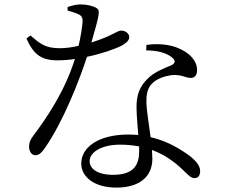

<svg xmlns="http://www.w3.org/2000/svg" viewBox="-20 -808 1040 872"><path d="M612 -143V-121C612 -62 590 -14 494 -14C421 -14 387 -42 387 -77C387 -113 435 -151 526 -151C557 -151 585 -148 612 -143ZM644 -579C690 -579 731 -570 759 -549C776 -536 780 -523 759 -512C724 -497 679 -481 648 -448C616 -416 600 -379 600 -323C600 -284 605 -239 608 -195C594 -196 579 -197 563 -197C430 -197 349 -141 349 -65C349 -7 405 44 509 44C611 44 672 -4 672 -87L670 -127C727 -106 773 -73 811 -36C833 -16 845 1 864 1C880 1 889 -11 889 -31C889 -56 868 -84 820 -115C782 -141 729 -170 664 -185C656 -245 646 -308 645 -338C644 -374 648 -406 670 -428C692 -451 728 -463 763 -467C806 -470 823 -454 846 -454C865 -454 875 -467 875 -490C875 -530 844 -569 783 -592C745 -607 694 -611 645 -604ZM287 -760C301 -756 320 -751 334 -744C351 -737 356 -729 355 -708C353 -682 346 -639 337 -600C312 -594 281 -589 252 -589C183 -589 161 -611 118 -647L100 -633C132 -562 166 -534 241 -534C266 -534 293 -536 320 -540C275 -394 191 -271 130 -190C117 -173 112 -158 112 -142C112 -124 121 -103 141 -103C160 -103 172 -119 186 -139C268 -258 340 -442 375 -550C442 -564 502 -585 533 -601C544 -607 567 -621 567 -639C567 -655 551 -669 530 -669C511 -669 491 -645 395 -615C432 -743 436 -761 419 -771C402 -782 372 -788 346 -788C327 -788 303 -782 287 -776Z"/></svg>

Font: Harano Aji Mincho CN
Style: Regular
Weight: 400
Foundry: Masamichi Hosoda
Version: HaranoAjiMinchoCN-Regular version 20230610;ttx 4.39.4